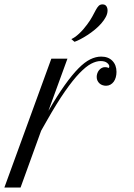

<svg xmlns="http://www.w3.org/2000/svg" viewBox="-126 -842 601 862"><path d="M364.7 -543.9Q364.7 -551.8 354.7 -559.8Q344.7 -567.9 325.7 -567.9Q306.2 -567.9 283.2 -555.9Q260.3 -543.9 231 -513.7Q201.7 -483.4 165.3 -431.2Q128.9 -378.9 83 -297.9L58.6 -254.9L-33.7 0H-106.4L104.5 -578.6H176.8L91.3 -344.2Q131.3 -413.1 164.6 -459.7Q197.8 -506.3 226.1 -534.9Q254.4 -563.5 279.3 -575.7Q304.2 -587.9 328.1 -587.9Q360.4 -587.9 378.7 -568.8Q397 -549.8 397 -519Q397 -506.3 393.8 -494.9Q390.6 -483.4 384.5 -475.1Q378.4 -466.8 369.6 -461.9Q360.8 -457 350.1 -457Q342.3 -457 334.7 -459.5Q327.1 -461.9 321.3 -467Q315.4 -472.2 311.8 -479.5Q308.1 -486.8 308.1 -496.6Q308.1 -504.4 310.8 -512.5Q313.5 -520.5 318.4 -526.6Q323.2 -532.7 330.1 -536.6Q336.9 -540.5 345.2 -540.5Q350.6 -540.5 355.5 -539.6Q356.4 -538.6 358.2 -537.8Q359.9 -537.1 360.8 -537.1Q364.7 -537.1 364.7 -543.9ZM194.3 -666.5Q210 -673.3 229 -690.9Q248 -708.5 265.1 -731.9Q279.8 -751.5 288.6 -768.1Q297.4 -784.7 304 -796.9Q310.5 -809.1 317.1 -815.7Q323.7 -822.3 334 -822.3Q346.2 -822.3 351.6 -814.2Q356.9 -806.2 356.9 -794.9Q356.9 -780.8 348.9 -765.6Q340.8 -750.5 328.1 -736.1Q315.4 -721.7 299.3 -708.5Q283.2 -695.3 266.6 -684.6Q250 -673.8 234.6 -665.8Q219.2 -657.7 208.5 -654.3Z"/></svg>

Font: Petit Formal Script
Style: Regular
Weight: 400
Version: Version 1.001; ttfautohint (v0.8) -G 200 -r 50